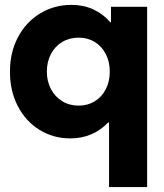

<svg xmlns="http://www.w3.org/2000/svg" viewBox="-20 -553 666 778"><path d="M421.9 205.1V-56.6H418Q388.7 -25.4 349.9 -8.8Q311 7.8 264.6 7.8Q195.8 7.8 139.6 -27.1Q83.5 -62 51.8 -123.8Q20 -185.5 20.5 -262.7Q20 -339.8 52.5 -401.6Q85 -463.4 142.1 -498.3Q199.2 -533.2 269.5 -533.2Q318.4 -533.2 358.2 -514.9Q397.9 -496.6 426.8 -462.9H429.7V-525.4H576.2V205.1ZM424.8 -262.7Q424.8 -303.2 408.4 -334.5Q392.1 -365.7 363.8 -383.1Q335.4 -400.4 298.8 -400.4Q261.2 -400.4 231.9 -382.8Q202.6 -365.2 186.3 -334Q169.9 -302.7 169.9 -262.7Q169.9 -223.6 186.3 -192.4Q202.6 -161.1 231.9 -143.1Q261.2 -125 298.8 -125Q335 -125 363.5 -142.3Q392.1 -159.7 408.4 -190.9Q424.8 -222.2 424.8 -262.7Z"/></svg>

Font: Reddit Sans Chocolate ExtraBold
Style: Regular
Weight: 800
Designer: Stephen Hutchings
Foundry: Reddit
Version: Version 1.011